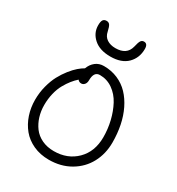

<svg xmlns="http://www.w3.org/2000/svg" viewBox="-228 -1123 1170 1272"><g transform="rotate(30 357.0 -487.0)"><path d="M352.1 -786.1Q270.5 -786.1 224.9 -826.7Q179.2 -867.2 179.2 -925.8Q179.2 -955.1 187.5 -967Q195.8 -979 213.9 -979Q230 -979 238.8 -967Q247.6 -955.1 254.9 -920.9Q261.7 -885.7 288.1 -868.4Q314.5 -851.1 353 -851.1Q439 -851.1 457 -921.9Q465.3 -959 473.6 -971.4Q481.9 -983.9 497.1 -983.9Q525.9 -983.9 525.9 -943.8Q525.9 -875.5 481.2 -830.8Q436.5 -786.1 352.1 -786.1ZM340.8 9.8Q274.9 9.8 221.4 -14.6Q168 -39.1 134 -80.6Q100.1 -122.1 82 -175.8Q64 -229.5 64 -290Q64 -344.7 77.4 -395.8Q90.8 -446.8 110.8 -484.1Q130.9 -521.5 156.2 -553.5Q181.6 -585.4 203.9 -604.5Q226.1 -623.5 246.1 -634.8Q258.8 -669.4 285.2 -690.2Q311.5 -710.9 348.1 -710.9Q405.8 -710.9 454.6 -689.9Q503.4 -668.9 539.1 -631.3Q574.7 -593.8 599.9 -542.2Q625 -490.7 637.5 -429.2Q649.9 -367.7 649.9 -299.8Q649.9 -213.4 612.3 -143.3Q574.7 -73.2 503.7 -31.7Q432.6 9.8 340.8 9.8ZM340.8 -56.2Q445.3 -56.2 512.7 -123Q580.1 -189.9 580.1 -299.8Q580.1 -362.3 565.7 -422.6Q551.3 -482.9 524.4 -533.4Q497.6 -584 453.4 -615Q409.2 -646 355 -646Q309.1 -646 309.1 -580.1Q309.1 -559.1 298.8 -547.1Q288.6 -535.2 273.9 -535.2Q257.8 -535.2 247.1 -548.8Q226.6 -530.8 208.3 -507.8Q189.9 -484.9 172.1 -453.1Q154.3 -421.4 144 -378.9Q133.8 -336.4 133.8 -290Q133.8 -243.7 146.5 -202.4Q159.2 -161.1 183.8 -127.9Q208.5 -94.7 249 -75.4Q289.6 -56.2 340.8 -56.2Z"/></g></svg>

Font: Shantell Sans Normal
Style: Regular
Weight: 300
Designer: Stephen Nixon, Anya Danilova, Shantell Martin
Foundry: Arrow Type
Version: Version 1.006;[559af2be0]